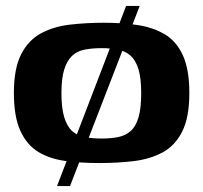

<svg xmlns="http://www.w3.org/2000/svg" viewBox="-20 -545 687 650"><path d="M27 -230Q27 -313 51.5 -361Q76 -409 118.5 -432Q161 -455 216 -461.5Q271 -468 331 -468Q392 -468 444 -460.5Q496 -453 536 -430Q576 -407 598.5 -359Q621 -311 621 -230Q621 -147 596.5 -99Q572 -51 529.5 -28.5Q487 -6 432 0.5Q377 7 317 7Q255 7 202 0Q149 -7 110 -30.5Q71 -54 49 -102Q27 -150 27 -230ZM458 -229Q458 -280 449 -310Q440 -340 422.5 -356Q405 -372 380 -377Q355 -382 324 -382Q292 -382 266.5 -377Q241 -372 224 -356Q207 -340 197.5 -310Q188 -280 188 -229Q188 -179 197.5 -148Q207 -117 224 -101.5Q241 -86 266.5 -81Q292 -76 324 -76Q355 -76 380 -81Q405 -86 422.5 -101.5Q440 -117 449 -148Q458 -179 458 -229ZM173 85 407 -525H453L217 85Z"/></svg>

Font: Genos Thin
Style: Bold
Weight: 700
Version: Version 1.010